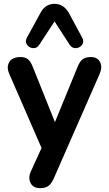

<svg xmlns="http://www.w3.org/2000/svg" viewBox="-20 -795 569 1003"><path d="M409 -599Q418 -583 413 -569.5Q408 -556 395.5 -549Q383 -542 368.5 -544Q354 -546 344 -561L265 -683L185 -561Q175 -546 161 -544Q147 -542 134.5 -549Q122 -556 117 -569.5Q112 -583 121 -599L191 -727Q216 -775 265 -775Q312 -775 340 -727ZM190 188Q154 188 140 161.5Q126 135 141 101L197 -22L28 -410Q13 -445 28.5 -471Q44 -497 87 -497Q111 -497 125.5 -486Q140 -475 152 -444L267 -157L385 -445Q397 -475 412.5 -486Q428 -497 455 -497Q489 -497 502.5 -471Q516 -445 501 -410L261 137Q248 166 232 177Q216 188 190 188Z"/></svg>

Font: Chiron GoRound TC SB
Style: Regular
Weight: 500
Designer: Ryoko NISHIZUKA 西塚涼子 (kana, bopomofo & ideographs); Paul D. Hunt (Latin, Greek & Cyrillic); Sandoll Communications 산돌커뮤니
Foundry: Adobe
Version: Version 1.000;hotconv 1.1.1;makeotfexe 2.6.0